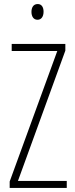

<svg xmlns="http://www.w3.org/2000/svg" viewBox="-20 -932 371 952"><path d="M167 -912C145 -912 136 -894 136 -873C136 -851 146 -834 166 -834C185 -834 196 -850 196 -874C196 -894 188 -912 167 -912ZM311 0V-35H69L304 -681V-714H38V-679H264L28 -32V0Z"/></svg>

Font: Noto Sans Ethiopic ExtraCondensed ExtraLight
Style: Regular
Weight: 200
Width: 2
Designer: Monotype Design Team
Foundry: Monotype Imaging Inc.
Version: Version 2.102